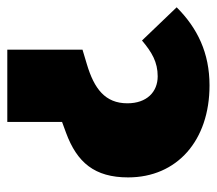

<svg xmlns="http://www.w3.org/2000/svg" viewBox="-64 -540 594 526"><g transform="rotate(90 233.0 -277.0)"><path d="M106 0H304V-150L334 -161C415 -191 456 -239 456 -331C456 -465 355 -554 204 -554C115 -554 47 -521 -10 -464L81 -369C113 -396 140 -412 179 -412C222 -412 253 -382 253 -329C253 -268 213 -238 146 -218L106 -206Z"/></g></svg>

Font: Fira Sans Heavy
Style: Regular
Weight: 900
Designer: bBox Type GmbH & Carrois Corporate GbR & Edenspiekermann AG
Foundry: bBox Type GmbH & Carrois Corporate GbR & Edenspiekermann AG
Version: Version 4.300;PS 004.300;hotconv 1.0.88;makeotf.lib2.5.64775